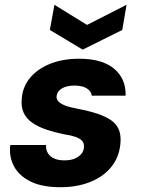

<svg xmlns="http://www.w3.org/2000/svg" viewBox="-20 -769 588 801"><path d="M232 12Q156 12 108 -11.5Q60 -35 38.5 -75Q17 -115 23 -164H172Q171 -145 179.5 -130.5Q188 -116 205.5 -108Q223 -100 249 -100Q274 -100 291 -107Q308 -114 318.5 -126Q329 -138 330 -153Q332 -171 322.5 -181.5Q313 -192 293.5 -198.5Q274 -205 246 -209Q207 -217 173 -228.5Q139 -240 114.5 -257Q90 -274 78.5 -299Q67 -324 71 -360Q75 -408 106 -445Q137 -482 189.5 -503Q242 -524 310 -524Q407 -524 456.5 -482Q506 -440 504 -370H363Q360 -390 341 -401Q322 -412 291 -412Q258 -412 238 -400Q218 -388 216 -368Q215 -355 224 -345.5Q233 -336 252.5 -328.5Q272 -321 305 -315Q352 -306 386.5 -294.5Q421 -283 444 -267Q467 -251 476.5 -226.5Q486 -202 482 -166Q476 -111 443 -71Q410 -31 355.5 -9.5Q301 12 232 12ZM508 -749 490 -644 325 -562 188 -644 207 -749 343 -665Z"/></svg>

Font: DM Sans 12pt Black
Style: Italic
Weight: 900
Italic angle: -10°
Version: Version 4.004;gftools[0.9.30]